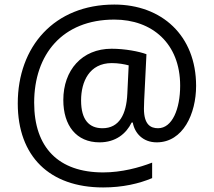

<svg xmlns="http://www.w3.org/2000/svg" viewBox="-20 -734 939 843"><path d="M433 89C519 89 591 72 648 48V-20C591 2 514 23 433 23C237 23 130 -86 130 -283C130 -495 254 -648 482 -648C648 -648 771 -543 771 -358C771 -255 736 -171 674 -171C641 -171 612 -187 612 -257C612 -261 612 -269 613 -293L623 -496C591 -508 529 -520 470 -520C340 -520 258 -426 258 -295C258 -183 315 -109 417 -109C488 -109 534 -147 558 -196H563C571 -150 607 -109 668 -109C784 -109 841 -235 841 -357C841 -578 690 -714 482 -714C218 -714 58 -529 58 -280C58 -48 197 89 433 89ZM430 -171C372 -171 336 -207 336 -293C336 -375 372 -457 471 -457C499 -457 527 -452 545 -447L539 -322C535 -233 504 -171 430 -171Z"/></svg>

Font: Noto Sans Math
Style: Regular
Weight: 400
Designer: Monotype Design Team, Delve Withrington, Jeff Kellem
Foundry: Monotype Imaging Inc., Delve Fonts LLC
Version: Version 3.000